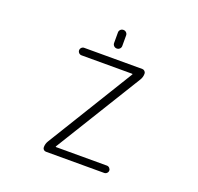

<svg xmlns="http://www.w3.org/2000/svg" viewBox="-155 -1123 1310 1270"><g transform="rotate(20 500.0 -487.5)"><path d="M473.6 -851.6V-925.8Q473.6 -937.5 481.9 -945.8Q490.2 -954.1 502.4 -954.1Q514.6 -954.1 522.9 -945.8Q531.2 -937.5 531.2 -925.8V-851.6Q531.2 -839.8 522.9 -831.5Q514.6 -823.2 502.4 -823.2Q490.2 -823.2 481.9 -831.5Q473.6 -839.8 473.6 -851.6ZM345.7 -77.1Q343.8 -73.2 348.6 -73.2H706.1Q716.8 -73.2 724.6 -65.4Q732.4 -57.6 732.4 -47.4Q732.4 -37.1 724.6 -29.3Q716.8 -21.5 706.1 -21.5H295.9Q286.1 -21.5 279.3 -28.3Q272.5 -35.2 272.5 -44.9Q272.5 -69.3 285.2 -89.8L658.2 -697.3Q660.2 -701.2 655.3 -701.2H298.8Q288.1 -701.2 280.3 -709Q272.5 -716.8 272.5 -727.5Q272.5 -738.3 280.3 -746.1Q288.1 -753.9 298.8 -753.9H708Q717.8 -753.9 725.1 -746.6Q732.4 -739.3 732.4 -729.5Q732.4 -705.1 719.7 -684.6Z"/></g></svg>

Font: Gen Jyuu Gothic L Monospace Light
Style: Regular
Weight: 300
Designer: [Source Han Sans]
Ryoko NISHIZUKA  (kana & ideographs); Paul D. Hunt (Latin, Greek & Cyrillic); Wenlong ZHANG  (bopomofo
Version: Version 1.002.20150607